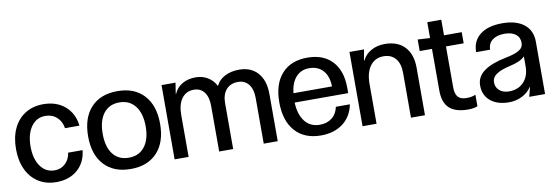

<svg xmlns="http://www.w3.org/2000/svg" viewBox="-51 -970 3816 1324"><g transform="rotate(-10 1857.5 -308.0)"><path d="M259 13Q188 13 134.5 -20.5Q81 -54 52 -115.5Q23 -177 23 -259Q23 -342 52 -403.5Q81 -465 135 -498.5Q189 -532 261 -532Q353 -532 412.5 -481Q472 -430 482 -343H381Q374 -391 341.5 -420.5Q309 -450 261 -450Q199 -450 162 -398Q125 -346 125 -259Q125 -173 162 -121Q199 -69 261 -69Q305 -69 335.5 -97.5Q366 -126 373 -173H474Q465 -87 407 -37Q349 13 259 13Z M1032 -259Q1032 -131 965.5 -59Q899 13 780 13Q661 13 594.5 -59Q528 -131 528 -259Q528 -388 594.5 -460Q661 -532 780 -532Q899 -532 965.5 -460Q1032 -388 1032 -259ZM780 -66Q851 -66 891 -117Q931 -168 931 -259Q931 -350 891 -401.5Q851 -453 780 -453Q709 -453 669.5 -402Q630 -351 630 -259Q630 -167 669.5 -116.5Q709 -66 780 -66Z M1088 0V-520H1186L1174 -444H1177Q1194 -485 1234 -508.5Q1274 -532 1328 -532Q1374 -532 1411.5 -510Q1449 -488 1469 -448H1471Q1490 -488 1533 -510Q1576 -532 1632 -532Q1716 -532 1763 -478.5Q1810 -425 1810 -330V0H1712V-320Q1712 -381 1685 -415.5Q1658 -450 1611 -450Q1558 -450 1528 -416Q1498 -382 1498 -321V0H1400V-320Q1400 -381 1374 -415.5Q1348 -450 1301 -450Q1247 -450 1216.5 -408.5Q1186 -367 1186 -294V0Z M2112 13Q1996 13 1931.5 -59.5Q1867 -132 1867 -262Q1867 -390 1931 -461Q1995 -532 2110 -532Q2222 -532 2284 -465.5Q2346 -399 2346 -280V-242H1971Q1975 -156 2013 -108.5Q2051 -61 2117 -61Q2167 -61 2201.5 -88Q2236 -115 2246 -164H2344Q2328 -81 2266.5 -34Q2205 13 2112 13ZM2244 -307Q2243 -378 2207.5 -418Q2172 -458 2110 -458Q2053 -458 2017.5 -418.5Q1982 -379 1974 -307Z M2404 0V-520H2506L2492 -444H2495Q2515 -485 2556.5 -508.5Q2598 -532 2652 -532Q2742 -532 2791.5 -479.5Q2841 -427 2841 -333V0H2743V-315Q2743 -379 2713 -414.5Q2683 -450 2630 -450Q2570 -450 2536 -404.5Q2502 -359 2502 -279V0Z M2968 -442H2882V-523L2968 -518V-629H3066V-520H3190V-442H3066V-156Q3066 -110 3084.5 -88.5Q3103 -67 3144 -67Q3184 -67 3208 -79V2Q3181 13 3142 13Q3054 13 3011 -26.5Q2968 -66 2968 -150Z M3251 -135Q3251 -197 3304.5 -235.5Q3358 -274 3459 -294Q3522 -306 3553 -324.5Q3584 -343 3584 -376Q3584 -415 3556 -436.5Q3528 -458 3478 -458Q3424 -458 3393 -434Q3362 -410 3362 -367H3264Q3264 -445 3319.5 -488.5Q3375 -532 3475 -532Q3573 -532 3627.5 -488.5Q3682 -445 3682 -367V0H3571L3588 -65H3585Q3563 -30 3520.5 -8.5Q3478 13 3429 13Q3347 13 3299 -27Q3251 -67 3251 -135ZM3442 -61Q3506 -61 3544.5 -102Q3583 -143 3583 -211V-281Q3566 -264 3540 -252.5Q3514 -241 3470 -231Q3410 -217 3379.5 -195.5Q3349 -174 3349 -141Q3349 -105 3374.5 -83Q3400 -61 3442 -61Z"/></g></svg>

Font: Non Bureau
Style: Regular
Weight: 400
Designer: Jona Saucedo
Foundry: Non Foundry
Version: Version 1.000; ttfautohint (v1.8.4)